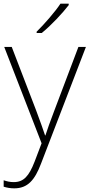

<svg xmlns="http://www.w3.org/2000/svg" viewBox="-23 -786 489 1048"><path d="M352 -758V-766H307C279 -723 218 -653 177 -613V-606H205C257 -648 319 -715 352 -758ZM0 -530 204 -4 166 96C135 176 106 208 52 208C31 208 15 204 -3 198V233C16 239 34 242 55 242C128 242 167 197 201 107L446 -530H405L273 -181C250 -122 235 -77 225 -47H223C213 -78 197 -122 174 -184L41 -530Z"/></svg>

Font: Noto Sans Myanmar ExtraLight
Style: Regular
Weight: 200
Designer: Monotype Design Team
Foundry: Monotype Imaging Inc.
Version: Version 2.107